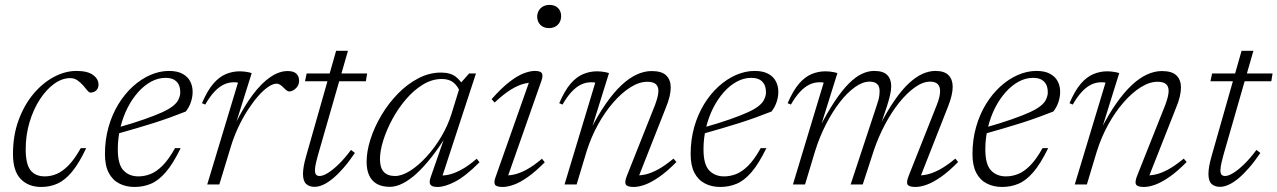

<svg xmlns="http://www.w3.org/2000/svg" viewBox="-20 -732 5070 762"><path d="M258.5 -422Q226.5 -422 195.2 -399.5Q164 -377 138.5 -338Q113 -299 97.5 -248Q82 -197 82 -139.5Q82 -81 101 -56.5Q120 -32 158 -32Q182.5 -32 206 -42.2Q229.5 -52.5 253 -76.8Q276.5 -101 300.5 -144H322Q294.5 -85.5 267 -51.8Q239.5 -18 209.5 -4Q179.5 10 144 10Q92.5 10 62 -21.8Q31.5 -53.5 31.5 -120.5Q31.5 -195 54 -255.8Q76.5 -316.5 113.2 -360Q150 -403.5 194.5 -427Q239 -450.5 283.5 -450.5Q327.5 -450.5 349.2 -434.5Q371 -418.5 371 -396Q371 -382 362.2 -373.5Q353.5 -365 339 -364.5Q333.5 -364.5 326.2 -373.5Q319 -382.5 309 -394Q298.5 -405.5 286.5 -413.8Q274.5 -422 258.5 -422Z M636.5 -423Q607.5 -423 579.8 -408Q552 -393 528 -366Q504 -339 486 -303.5Q468 -268 457.8 -226Q447.5 -184 447.5 -139.5Q447.5 -79.5 470 -55.8Q492.5 -32 529.5 -32Q553.5 -32 577.2 -41.2Q601 -50.5 625.2 -74.8Q649.5 -99 674.5 -144H697Q667 -82.5 638.2 -49Q609.5 -15.5 579.2 -2.8Q549 10 514 10Q480 10 453.2 -3.8Q426.5 -17.5 411.5 -46.2Q396.5 -75 396.5 -120.5Q396.5 -177.5 410.8 -227.8Q425 -278 450 -318.8Q475 -359.5 507.5 -389Q540 -418.5 576.8 -434.5Q613.5 -450.5 650.5 -450.5Q683.5 -450.5 704.2 -439.2Q725 -428 734.8 -409.2Q744.5 -390.5 744.5 -367.5Q744.5 -347 737.5 -326.5Q730.5 -306 717.5 -289.5Q688.5 -278 656.8 -266.5Q625 -255 590.8 -244Q556.5 -233 520 -222.5Q483.5 -212 445 -201L446.5 -225.5Q510 -243.5 553.2 -258.8Q596.5 -274 623.8 -286.5Q651 -299 665.8 -310.8Q680.5 -322.5 686.8 -334Q693 -345.5 695 -358Q696.5 -376.5 691.5 -390.8Q686.5 -405 673.5 -414Q660.5 -423 636.5 -423Z M924.5 -404Q922 -405 918 -405.2Q914 -405.5 908 -405.5Q886.5 -405.5 867.2 -396Q848 -386.5 830 -367Q812 -347.5 794.5 -317L781.5 -322.5Q803 -372.5 826.5 -399.8Q850 -427 876.5 -438Q903 -449 932 -449Q940.5 -449 949 -448Q957.5 -447 965.5 -445.5Q973.5 -444 979 -442L915.5 -239.5H913.5Q947.5 -308.5 982.5 -355.2Q1017.5 -402 1052.8 -426Q1088 -450 1121.5 -450Q1145.5 -450 1156.2 -439.5Q1167 -429 1167 -412Q1167 -399 1160.8 -389.5Q1154.5 -380 1145.2 -374.5Q1136 -369 1127 -369Q1123.5 -369 1118.2 -372.8Q1113 -376.5 1106 -383.5Q1100 -390 1092.8 -395Q1085.5 -400 1078 -400Q1063 -400 1043.5 -386.5Q1024 -373 1003.2 -349Q982.5 -325 962.2 -293.5Q942 -262 925 -225.5Q908 -189 896.5 -151L850.5 0H802.5Z M1190.5 -409.5 1197 -440.5H1437L1432 -409.5ZM1241.5 -115Q1238 -101.5 1235.2 -90.5Q1232.5 -79.5 1231.2 -71.2Q1230 -63 1230 -56.5Q1230 -43.5 1234.8 -38.5Q1239.5 -33.5 1248.5 -33.5Q1262 -33.5 1281.8 -45.8Q1301.5 -58 1325 -81Q1348.5 -104 1373 -137L1388.5 -125Q1365.5 -91 1343.5 -65.8Q1321.5 -40.5 1301.2 -23.8Q1281 -7 1262.8 1.2Q1244.5 9.5 1228.5 9.5Q1207 9.5 1194.8 -2.2Q1182.5 -14 1182.5 -42Q1182.5 -55 1185.5 -72.5Q1188.5 -90 1195 -112.5L1314 -530.5H1361Z M1689.5 -29.5 1748 -197.5H1754Q1723 -147 1692.5 -108.2Q1662 -69.5 1633.2 -43.2Q1604.5 -17 1577.8 -3.8Q1551 9.5 1527.5 9.5Q1496.5 9.5 1476 -2Q1455.5 -13.5 1445.2 -35.8Q1435 -58 1435 -89.5Q1435 -131.5 1450.5 -179.8Q1466 -228 1493.8 -274.8Q1521.5 -321.5 1558.8 -359.8Q1596 -398 1639.8 -421Q1683.5 -444 1730.5 -444Q1767.5 -444 1788.8 -427.5Q1810 -411 1824.5 -382.5L1807.5 -363Q1798 -389 1780.5 -403.8Q1763 -418.5 1733.5 -418.5Q1694.5 -418.5 1658.2 -396.2Q1622 -374 1591 -337.8Q1560 -301.5 1537 -258.8Q1514 -216 1501 -174.5Q1488 -133 1488 -100Q1488 -66.5 1503 -50Q1518 -33.5 1548 -33.5Q1575 -33.5 1607.5 -54Q1640 -74.5 1672.2 -109.5Q1704.5 -144.5 1731 -189Q1757.5 -233.5 1772 -280.5L1810.5 -405L1842 -440.5H1869L1731.5 -20.5L1720.5 -36Q1737.5 -34 1759.5 -38.5Q1781.5 -43 1809.5 -57.8Q1837.5 -72.5 1872 -102L1883 -88Q1827 -32 1786.2 -11Q1745.5 10 1717 10Q1694 10 1688 0.8Q1682 -8.5 1689.5 -29.5Z M1946.5 -28.5 2083.5 -416.5 2097 -404Q2079.5 -405 2057 -399Q2034.5 -393 2006.2 -375.5Q1978 -358 1943 -325L1931 -338.5Q1970 -382.5 2001.8 -407Q2033.5 -431.5 2058.8 -441Q2084 -450.5 2102.5 -450.5Q2125 -450.5 2130.5 -441.5Q2136 -432.5 2129 -412L1991.5 -20.5L1979.5 -36Q1996.5 -34.5 2018.8 -39Q2041 -43.5 2068.8 -58.2Q2096.5 -73 2131 -102L2142 -88Q2105 -50.5 2074.2 -29Q2043.5 -7.5 2018.8 1.2Q1994 10 1975 10Q1950.5 10 1944.8 1.2Q1939 -7.5 1946.5 -28.5ZM2112 -665.5Q2112 -679 2118.2 -689.8Q2124.5 -700.5 2135.5 -706.5Q2146.5 -712.5 2161 -712.5Q2182.5 -712.5 2194.8 -700Q2207 -687.5 2207 -668.5Q2207 -654.5 2201.2 -643.8Q2195.5 -633 2184.5 -626.8Q2173.5 -620.5 2158.5 -620.5Q2137.5 -620.5 2124.8 -633.2Q2112 -646 2112 -665.5Z M2212.5 -317 2199.5 -322.5Q2221 -372.5 2244.5 -399.8Q2268 -427 2294.5 -438Q2321 -449 2350 -449Q2358.5 -449 2367 -448Q2375.5 -447 2383.2 -445.5Q2391 -444 2397 -442L2326.5 -216H2323Q2354 -277 2385 -321.2Q2416 -365.5 2446.5 -394Q2477 -422.5 2507 -436.2Q2537 -450 2566 -450Q2607 -450 2624.5 -432.2Q2642 -414.5 2642 -384.5Q2642 -368 2637 -347.5Q2632 -327 2622 -303L2510.5 -20.5L2503 -36Q2520.5 -35 2542 -39.8Q2563.5 -44.5 2591 -59.2Q2618.5 -74 2653 -102.5L2664.5 -89Q2627 -51 2595.8 -29.5Q2564.5 -8 2539.8 1Q2515 10 2495 10Q2469.5 10 2463.8 0.2Q2458 -9.5 2468 -34.5L2579.5 -315Q2586 -332.5 2589.5 -346.5Q2593 -360.5 2593 -371Q2593 -389.5 2582.2 -398.5Q2571.5 -407.5 2549 -407.5Q2517 -407.5 2482 -385.5Q2447 -363.5 2413.8 -325.2Q2380.5 -287 2353 -237Q2325.5 -187 2308 -131L2268.5 0H2220.5L2342.5 -404Q2340 -405 2336 -405.2Q2332 -405.5 2326 -405.5Q2304.5 -405.5 2285.2 -396Q2266 -386.5 2248 -367Q2230 -347.5 2212.5 -317Z M2961 -423Q2932 -423 2904.2 -408Q2876.5 -393 2852.5 -366Q2828.5 -339 2810.5 -303.5Q2792.5 -268 2782.2 -226Q2772 -184 2772 -139.5Q2772 -79.5 2794.5 -55.8Q2817 -32 2854 -32Q2878 -32 2901.8 -41.2Q2925.5 -50.5 2949.8 -74.8Q2974 -99 2999 -144H3021.5Q2991.5 -82.5 2962.8 -49Q2934 -15.5 2903.8 -2.8Q2873.5 10 2838.5 10Q2804.5 10 2777.8 -3.8Q2751 -17.5 2736 -46.2Q2721 -75 2721 -120.5Q2721 -177.5 2735.2 -227.8Q2749.5 -278 2774.5 -318.8Q2799.5 -359.5 2832 -389Q2864.5 -418.5 2901.2 -434.5Q2938 -450.5 2975 -450.5Q3008 -450.5 3028.8 -439.2Q3049.5 -428 3059.2 -409.2Q3069 -390.5 3069 -367.5Q3069 -347 3062 -326.5Q3055 -306 3042 -289.5Q3013 -278 2981.2 -266.5Q2949.5 -255 2915.2 -244Q2881 -233 2844.5 -222.5Q2808 -212 2769.5 -201L2771 -225.5Q2834.5 -243.5 2877.8 -258.8Q2921 -274 2948.2 -286.5Q2975.5 -299 2990.2 -310.8Q3005 -322.5 3011.2 -334Q3017.5 -345.5 3019.5 -358Q3021 -376.5 3016 -390.8Q3011 -405 2998 -414Q2985 -423 2961 -423Z M3629 -20.5 3621.5 -36Q3638.5 -35 3660.2 -39.8Q3682 -44.5 3709.5 -59.2Q3737 -74 3771.5 -102.5L3782.5 -89Q3745 -51 3714 -29.5Q3683 -8 3658 1Q3633 10 3613.5 10Q3587 10 3581.8 0.2Q3576.5 -9.5 3586.5 -34.5L3698.5 -317Q3705 -333.5 3708 -346.8Q3711 -360 3711 -370.5Q3711 -389 3701.2 -398.5Q3691.5 -408 3671.5 -408Q3643 -408 3611.5 -385.8Q3580 -363.5 3549.5 -325.8Q3519 -288 3493 -239.2Q3467 -190.5 3449 -138L3404 0H3356L3460 -315Q3464 -326.5 3466.5 -336.2Q3469 -346 3470 -354.5Q3471 -363 3471 -370Q3471 -389.5 3461 -398.8Q3451 -408 3431 -408Q3403.5 -408 3372.8 -386Q3342 -364 3312.5 -325.8Q3283 -287.5 3257.5 -237.5Q3232 -187.5 3214.5 -131L3175 0H3127L3249 -404Q3246.5 -405 3242.5 -405.2Q3238.5 -405.5 3232.5 -405.5Q3211 -405.5 3191.8 -396Q3172.5 -386.5 3154.5 -367Q3136.5 -347.5 3119 -317L3106 -322.5Q3127.5 -372.5 3151 -399.8Q3174.5 -427 3201 -438Q3227.5 -449 3256.5 -449Q3265 -449 3273.5 -448Q3282 -447 3289.8 -445.5Q3297.5 -444 3303.5 -442L3234 -220H3229.5Q3263.5 -286 3293.2 -330.5Q3323 -375 3349.5 -401.2Q3376 -427.5 3400.8 -439Q3425.5 -450.5 3449 -450.5Q3485.5 -450.5 3501.2 -434.2Q3517 -418 3517 -390Q3517 -373.5 3512.2 -353.5Q3507.5 -333.5 3499.5 -308.5L3472 -227.5H3468Q3500.5 -290.5 3530.2 -333.5Q3560 -376.5 3587.8 -402Q3615.5 -427.5 3641.5 -439Q3667.5 -450.5 3692.5 -450.5Q3728 -450.5 3744.5 -433.5Q3761 -416.5 3761 -387.5Q3761 -372 3756.5 -352.5Q3752 -333 3742.5 -309Z M4079.5 -423Q4050.5 -423 4022.8 -408Q3995 -393 3971 -366Q3947 -339 3929 -303.5Q3911 -268 3900.8 -226Q3890.5 -184 3890.5 -139.5Q3890.5 -79.5 3913 -55.8Q3935.5 -32 3972.5 -32Q3996.5 -32 4020.2 -41.2Q4044 -50.5 4068.2 -74.8Q4092.5 -99 4117.5 -144H4140Q4110 -82.5 4081.2 -49Q4052.5 -15.5 4022.2 -2.8Q3992 10 3957 10Q3923 10 3896.2 -3.8Q3869.5 -17.5 3854.5 -46.2Q3839.5 -75 3839.5 -120.5Q3839.5 -177.5 3853.8 -227.8Q3868 -278 3893 -318.8Q3918 -359.5 3950.5 -389Q3983 -418.5 4019.8 -434.5Q4056.5 -450.5 4093.5 -450.5Q4126.5 -450.5 4147.2 -439.2Q4168 -428 4177.8 -409.2Q4187.5 -390.5 4187.5 -367.5Q4187.5 -347 4180.5 -326.5Q4173.5 -306 4160.5 -289.5Q4131.5 -278 4099.8 -266.5Q4068 -255 4033.8 -244Q3999.5 -233 3963 -222.5Q3926.5 -212 3888 -201L3889.5 -225.5Q3953 -243.5 3996.2 -258.8Q4039.5 -274 4066.8 -286.5Q4094 -299 4108.8 -310.8Q4123.5 -322.5 4129.8 -334Q4136 -345.5 4138 -358Q4139.5 -376.5 4134.5 -390.8Q4129.5 -405 4116.5 -414Q4103.5 -423 4079.5 -423Z M4237.5 -317 4224.5 -322.5Q4246 -372.5 4269.5 -399.8Q4293 -427 4319.5 -438Q4346 -449 4375 -449Q4383.5 -449 4392 -448Q4400.5 -447 4408.2 -445.5Q4416 -444 4422 -442L4351.5 -216H4348Q4379 -277 4410 -321.2Q4441 -365.5 4471.5 -394Q4502 -422.5 4532 -436.2Q4562 -450 4591 -450Q4632 -450 4649.5 -432.2Q4667 -414.5 4667 -384.5Q4667 -368 4662 -347.5Q4657 -327 4647 -303L4535.5 -20.5L4528 -36Q4545.5 -35 4567 -39.8Q4588.5 -44.5 4616 -59.2Q4643.5 -74 4678 -102.5L4689.5 -89Q4652 -51 4620.8 -29.5Q4589.5 -8 4564.8 1Q4540 10 4520 10Q4494.5 10 4488.8 0.2Q4483 -9.5 4493 -34.5L4604.5 -315Q4611 -332.5 4614.5 -346.5Q4618 -360.5 4618 -371Q4618 -389.5 4607.2 -398.5Q4596.5 -407.5 4574 -407.5Q4542 -407.5 4507 -385.5Q4472 -363.5 4438.8 -325.2Q4405.5 -287 4378 -237Q4350.5 -187 4333 -131L4293.5 0H4245.5L4367.5 -404Q4365 -405 4361 -405.2Q4357 -405.5 4351 -405.5Q4329.5 -405.5 4310.2 -396Q4291 -386.5 4273 -367Q4255 -347.5 4237.5 -317Z M4784 -409.5 4790.5 -440.5H5030.5L5025.5 -409.5ZM4835 -115Q4831.5 -101.5 4828.8 -90.5Q4826 -79.5 4824.8 -71.2Q4823.5 -63 4823.5 -56.5Q4823.5 -43.5 4828.2 -38.5Q4833 -33.5 4842 -33.5Q4855.5 -33.5 4875.2 -45.8Q4895 -58 4918.5 -81Q4942 -104 4966.5 -137L4982 -125Q4959 -91 4937 -65.8Q4915 -40.5 4894.8 -23.8Q4874.5 -7 4856.2 1.2Q4838 9.5 4822 9.5Q4800.5 9.5 4788.2 -2.2Q4776 -14 4776 -42Q4776 -55 4779 -72.5Q4782 -90 4788.5 -112.5L4907.5 -530.5H4954.5Z"/></svg>

Font: Newsreader 16pt 16pt Light
Style: Italic
Weight: 300
Italic angle: -17°
Version: Version 1.003